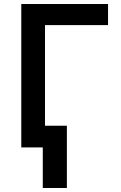

<svg xmlns="http://www.w3.org/2000/svg" viewBox="-20 -734 603 956"><path d="M86 0V-714H518V-609H204V-108H313V202H193V0Z"/></svg>

Font: Noto Sans Mono SemiCondensed SemiBold
Style: Regular
Weight: 600
Width: 4
Designer: Monotype Design Team
Foundry: Monotype Imaging Inc.
Version: Version 2.014; ttfautohint (v1.8.4.7-5d5b)